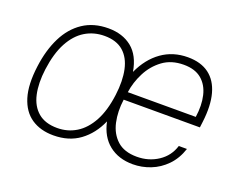

<svg xmlns="http://www.w3.org/2000/svg" viewBox="-90 -690 1078 863"><g transform="rotate(20 448.5 -258.5)"><path d="M677.5 -527Q739.5 -527 778.8 -497.8Q818 -468.5 833.2 -412.8Q848.5 -357 838.5 -277L835 -249H470.5Q462.5 -190.5 473.5 -140.2Q484.5 -90 518.5 -59Q552.5 -28 613 -28Q670 -28 714.5 -57.5Q759 -87 774.5 -138H813.5Q797 -88 764.8 -55Q732.5 -22 691.5 -6Q650.5 10 607.5 10Q539.5 10 493.8 -26.2Q448 -62.5 433.5 -131.5Q404.5 -65.5 353 -27.8Q301.5 10 227.5 10Q165.5 10 122.5 -19Q79.5 -48 61.2 -107.2Q43 -166.5 55 -257Q65.5 -338 95.8 -398.8Q126 -459.5 176.5 -493.2Q227 -527 297.5 -527Q365.5 -527 410 -491Q454.5 -455 467 -380.5Q499 -450.5 552.8 -488.8Q606.5 -527 677.5 -527ZM232.5 -27Q282.5 -27 323.2 -52Q364 -77 391.8 -128Q419.5 -179 429.5 -257Q438.5 -326.5 427.2 -378.8Q416 -431 382.8 -460Q349.5 -489 292.5 -489Q241.5 -489 200.2 -464Q159 -439 131.2 -387.5Q103.5 -336 93 -257Q84 -188 95.5 -136.2Q107 -84.5 141 -55.8Q175 -27 232.5 -27ZM476.5 -287H801.5Q810 -344.5 799.2 -390.2Q788.5 -436 757 -462.5Q725.5 -489 671.5 -489Q612.5 -489 571.5 -458.8Q530.5 -428.5 506.8 -382Q483 -335.5 476.5 -287Z"/></g></svg>

Font: Public Sans Thin
Style: Italic
Weight: 100
Italic angle: -8°
Designer: The Public Sans project authors (U.S. Web Design System). Libre Franklin designed by Pablo Impallari and Rodrigo Fuenzal
Version: Version 2.000